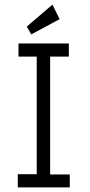

<svg xmlns="http://www.w3.org/2000/svg" viewBox="-20 -811 390 831"><path d="M57 0V-57H139V-566H60V-623H278V-566H197V-56H282V0ZM115 -662 96 -696 207 -791 238 -728Z"/></svg>

Font: Inconsolata ExtraCondensed
Style: Regular
Weight: 400
Width: 2
Monospace: yes
Designer: Raph Levien, Cyreal, Brenton Simpson
Foundry: Raph Levien, Cyreal, Google
Version: Version 3.001; ttfautohint (v1.8.2.53-6de2)